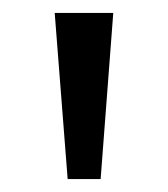

<svg xmlns="http://www.w3.org/2000/svg" viewBox="-20 -734 261 298"><path d="M155.8 -713.9 136.2 -456.1H85L64.9 -713.9Z"/></svg>

Font: f0_44652 
Style: Regular
Weight: 400
Foundry: Ascender Corporation
Version: Version 1.10